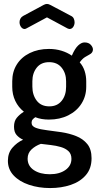

<svg xmlns="http://www.w3.org/2000/svg" viewBox="-20 -728 505 973"><path d="M234 225Q176 225 127 208.5Q78 192 49 161Q20 130 20 87Q20 47 43 20.5Q66 -6 97 -20Q77 -29 64 -44Q51 -59 51 -86Q51 -114 65 -131Q79 -148 101 -162Q73 -184 57.5 -216.5Q42 -249 42 -288V-316Q42 -364 65 -401Q88 -438 130.5 -459Q173 -480 228 -480Q262 -480 291.5 -471Q321 -462 344 -446Q360 -483 376.5 -498Q393 -513 408 -513Q429 -513 440 -501Q451 -489 451 -477Q451 -469 446.5 -462.5Q442 -456 434 -452Q424 -447 410.5 -438.5Q397 -430 384 -412Q401 -393 409 -368Q417 -343 417 -316V-288Q417 -241 393 -203Q369 -165 326 -143.5Q283 -122 228 -122Q189 -122 159 -134Q151 -129 145.5 -122.5Q140 -116 140 -106Q140 -88 162 -80Q184 -72 218.5 -68Q253 -64 292 -58Q331 -52 365.5 -38.5Q400 -25 422 1.5Q444 28 444 74Q444 126 415 159.5Q386 193 338.5 209Q291 225 234 225ZM232 155Q281 155 311.5 133.5Q342 112 342 77Q342 52 327 38Q312 24 288 17Q264 10 237.5 7Q211 4 187 1Q159 11 139.5 29.5Q120 48 120 76Q120 113 151.5 134Q183 155 232 155ZM230 -189Q270 -189 292.5 -217Q315 -245 315 -288V-316Q315 -357 292.5 -385Q270 -413 229 -413Q188 -413 166 -385Q144 -357 144 -316V-289Q144 -247 166 -218Q188 -189 230 -189ZM105 -581Q94 -581 86.5 -591.5Q79 -602 79 -616Q79 -625 83.5 -633.5Q88 -642 97 -647L201 -703Q210 -708 218 -708Q226 -708 235 -703L339 -648Q350 -643 354 -633.5Q358 -624 358 -615Q358 -602 351 -591.5Q344 -581 332 -581Q330 -581 327.5 -582Q325 -583 322 -584L218 -640L114 -584Q112 -583 109.5 -582Q107 -581 105 -581Z"/></svg>

Font: Dosis ExtraLight SemiBold
Style: Regular
Weight: 600
Version: Version 3.001; ttfautohint (v1.8.2)